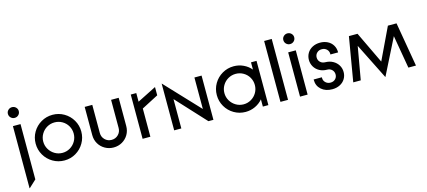

<svg xmlns="http://www.w3.org/2000/svg" viewBox="-65 -1332 4787 2150"><g transform="rotate(-15 2328.0 -257.0)"><path d="M157 -513V128L72 207H69V-513ZM50 -660Q50 -685 68.5 -703Q87 -721 113 -721Q139 -721 157.5 -703Q176 -685 176 -660Q176 -633 157.5 -615Q139 -597 113 -597Q87 -597 68.5 -615Q50 -633 50 -660Z M264 -257Q264 -329 299.5 -389.5Q335 -450 396 -485.5Q457 -521 529 -521Q601 -521 661.5 -485.5Q722 -450 757.5 -389.5Q793 -329 793 -257Q793 -185 757.5 -124Q722 -63 661.5 -27.5Q601 8 529 8Q457 8 396 -27.5Q335 -63 299.5 -124Q264 -185 264 -257ZM705 -257Q705 -305 681.5 -345.5Q658 -386 617.5 -409.5Q577 -433 529 -433Q481 -433 440.5 -409.5Q400 -386 376 -345.5Q352 -305 352 -257Q352 -209 376 -168.5Q400 -128 440.5 -104Q481 -80 529 -80Q577 -80 617.5 -104Q658 -128 681.5 -168.5Q705 -209 705 -257Z M901 -186V-513H989V-187Q989 -141 1020.5 -109.5Q1052 -78 1098 -78Q1144 -78 1175.5 -109.5Q1207 -141 1207 -187V-513H1295V-186Q1295 -131 1269 -86.5Q1243 -42 1198 -16Q1153 10 1098 10Q1044 10 998.5 -16Q953 -42 927 -86.5Q901 -131 901 -186Z M1435 -513H1499V-413L1719 -524V-428L1525 -327V0H1435Z M1801 -541H1803L2173 -148V-513H2256V0H2198L1884 -340V0H1801Z M2364 -257Q2364 -329 2399.5 -389.5Q2435 -450 2496 -485.5Q2557 -521 2629 -521Q2688 -521 2740.5 -496.5Q2793 -472 2829 -429V-513H2893V0H2829V-84Q2793 -41 2740.5 -16.5Q2688 8 2629 8Q2557 8 2496 -27.5Q2435 -63 2399.5 -124Q2364 -185 2364 -257ZM2805 -257Q2805 -305 2781.5 -345.5Q2758 -386 2717.5 -409.5Q2677 -433 2629 -433Q2581 -433 2540.5 -409.5Q2500 -386 2476 -345.5Q2452 -305 2452 -257Q2452 -209 2476 -168.5Q2500 -128 2540.5 -104Q2581 -80 2629 -80Q2677 -80 2717.5 -104Q2758 -128 2781.5 -168.5Q2805 -209 2805 -257Z M3033 -706H3121V0H3033Z M3348 -513V0H3260V-513ZM3243 -660Q3243 -685 3261.5 -703Q3280 -721 3306 -721Q3332 -721 3350.5 -703Q3369 -685 3369 -660Q3369 -633 3350.5 -615Q3332 -597 3306 -597Q3280 -597 3261.5 -615Q3243 -633 3243 -660Z M3457 -140V-146H3552V-137Q3552 -106 3575 -84.5Q3598 -63 3632 -63Q3665 -63 3687 -84Q3709 -105 3709 -137Q3709 -170 3687 -191.5Q3665 -213 3632 -213Q3582 -213 3543.5 -234Q3505 -255 3483.5 -291.5Q3462 -328 3462 -371Q3462 -414 3483 -449.5Q3504 -485 3543 -505.5Q3582 -526 3632 -526Q3680 -526 3718.5 -506.5Q3757 -487 3778.5 -451.5Q3800 -416 3800 -372V-368H3711V-375Q3711 -407 3688.5 -428.5Q3666 -450 3632 -450Q3598 -450 3575.5 -428.5Q3553 -407 3553 -375Q3553 -342 3575.5 -320.5Q3598 -299 3632 -299Q3683 -298 3721.5 -276.5Q3760 -255 3781.5 -219.5Q3803 -184 3803 -140Q3803 -97 3781.5 -61.5Q3760 -26 3721 -6Q3682 14 3632 14Q3554 14 3505.5 -29Q3457 -72 3457 -140Z M4031 -382 3964 0H3877L3964 -513H4064L4240 -144L4416 -513H4516L4604 0H4516L4450 -382L4241 34H4239Z"/></g></svg>

Font: Lineal
Style: Regular
Weight: 400
Designer: Created by Frank Adebiaye with contributions from Anton Moglia & Ariel Martín Pérez
Created by Frank ADEBIAYE with FontF
Foundry: Velvetyne Type Foundry
Version: Version 2.000